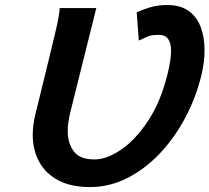

<svg xmlns="http://www.w3.org/2000/svg" viewBox="-20 -738 840 770"><path d="M536.6 -575.2 528.3 -688.5Q545.9 -697.3 578.4 -707.5Q610.8 -717.8 650.9 -717.8Q705.1 -717.8 738 -693.1Q771 -668.5 785.6 -627.7Q800.3 -586.9 800.3 -537.6Q800.3 -489.7 788.1 -438Q766.6 -348.6 723.9 -267.6Q681.2 -186.5 621.8 -123.5Q562.5 -60.5 491 -24.2Q419.4 12.2 340.8 12.2Q264.6 12.2 213.6 -14.9Q162.6 -42 137 -89.4Q111.3 -136.7 111.3 -197.3Q111.3 -235.8 121.6 -278.3L174.8 -495.6Q192.4 -566.9 205.1 -621.8Q217.8 -676.8 219.7 -705.6H366.2L261.2 -284.7Q256.8 -266.6 254.2 -248Q251.5 -229.5 251.5 -212.4Q251.5 -165 275.4 -131.8Q299.3 -98.6 358.9 -98.6Q408.2 -98.6 465.8 -137.9Q523.4 -177.2 574.2 -253.9Q625 -330.6 652.3 -442.4Q666 -498.5 666 -533.7Q666 -564.9 654.5 -581.5Q643.1 -598.1 617.2 -598.1Q586.9 -598.1 572.5 -591.8Q558.1 -585.4 536.6 -575.2Z"/></svg>

Font: Andika
Style: Bold Italic
Weight: 700
Italic angle: -14°
Designer: Victor Gaultney, Annie Olsen, Julie Remington, Don Collingsworth, Eric Hays, Becca Hirsbrunner
Foundry: SIL International
Version: Version 6.101